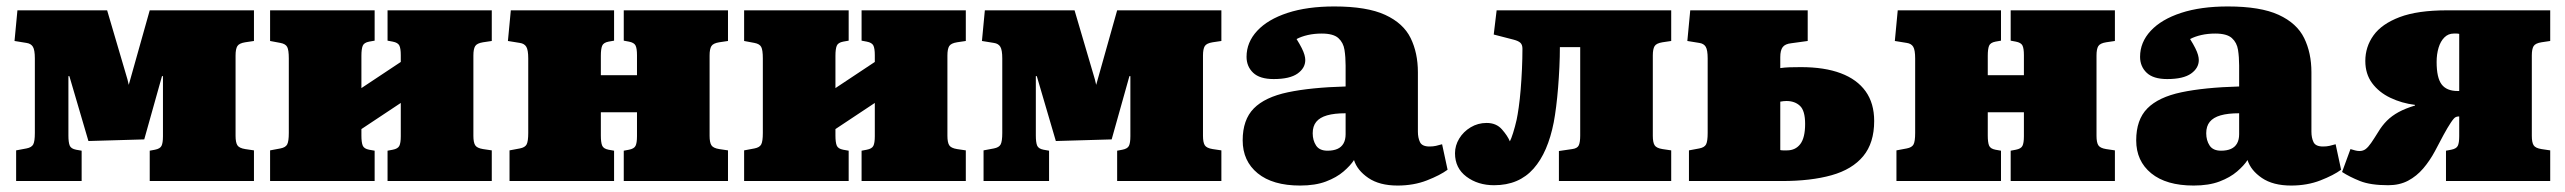

<svg xmlns="http://www.w3.org/2000/svg" viewBox="-20 -561 7948 595"><path d="M30 0V-95L62 -101Q78 -104 83 -113.5Q88 -123 88 -149V-380Q88 -406 82 -416Q76 -426 62 -428L25 -434L34 -529H312L375 -315L379 -298L444 -529H767V-434L740 -430Q721 -427 715.5 -418Q710 -409 710 -389V-140Q710 -120 715.5 -111Q721 -102 740 -99L767 -95V0H444V-94L460 -97Q476 -100 480.5 -109Q485 -118 485 -139V-325H482L427 -129L254 -124L195 -325H192V-141Q192 -120 196 -110Q200 -100 216 -97L233 -94V0Z M817 0V-95L849 -101Q865 -104 870 -113.5Q875 -123 875 -149V-380Q875 -406 870 -415.5Q865 -425 849 -428L817 -434V-529H1141V-435L1124 -432Q1108 -429 1104 -419Q1100 -409 1100 -388V-288L1222 -369V-390Q1222 -411 1217.5 -420Q1213 -429 1197 -432L1181 -435V-529H1504V-434L1477 -430Q1458 -427 1452.5 -418Q1447 -409 1447 -389V-140Q1447 -120 1452.5 -111Q1458 -102 1477 -99L1504 -95V0H1181V-94L1197 -97Q1213 -100 1217.5 -109Q1222 -118 1222 -139V-242L1100 -161V-141Q1100 -120 1104 -110Q1108 -100 1124 -97L1141 -94V0Z M1559 0V-95L1591 -101Q1607 -104 1612 -113.5Q1617 -123 1617 -149V-380Q1617 -406 1611 -416Q1605 -426 1591 -428L1554 -434L1563 -529H1883V-435L1866 -432Q1850 -429 1846 -419Q1842 -409 1842 -388V-328H1954V-390Q1954 -411 1949.5 -420Q1945 -429 1929 -432L1913 -435V-529H2236V-434L2209 -430Q2190 -427 2184.5 -418Q2179 -409 2179 -389V-140Q2179 -120 2184.5 -111Q2190 -102 2209 -99L2236 -95V0H1913V-94L1929 -97Q1945 -100 1949.5 -109Q1954 -118 1954 -139V-213H1842V-141Q1842 -120 1846 -110Q1850 -100 1866 -97L1883 -94V0Z M2286 0V-95L2318 -101Q2334 -104 2339 -113.5Q2344 -123 2344 -149V-380Q2344 -406 2339 -415.5Q2334 -425 2318 -428L2286 -434V-529H2610V-435L2593 -432Q2577 -429 2573 -419Q2569 -409 2569 -388V-288L2691 -369V-390Q2691 -411 2686.5 -420Q2682 -429 2666 -432L2650 -435V-529H2973V-434L2946 -430Q2927 -427 2921.5 -418Q2916 -409 2916 -389V-140Q2916 -120 2921.5 -111Q2927 -102 2946 -99L2973 -95V0H2650V-94L2666 -97Q2682 -100 2686.5 -109Q2691 -118 2691 -139V-242L2569 -161V-141Q2569 -120 2573 -110Q2577 -100 2593 -97L2610 -94V0Z M3028 0V-95L3060 -101Q3076 -104 3081 -113.5Q3086 -123 3086 -149V-380Q3086 -406 3080 -416Q3074 -426 3060 -428L3023 -434L3032 -529H3310L3373 -315L3377 -298L3442 -529H3765V-434L3738 -430Q3719 -427 3713.5 -418Q3708 -409 3708 -389V-140Q3708 -120 3713.5 -111Q3719 -102 3738 -99L3765 -95V0H3442V-94L3458 -97Q3474 -100 3478.5 -109Q3483 -118 3483 -139V-325H3480L3425 -129L3252 -124L3193 -325H3190V-141Q3190 -120 3194 -110Q3198 -100 3214 -97L3231 -94V0Z M4009 14Q3924 14 3877.5 -24Q3831 -62 3831 -126Q3831 -190 3865.5 -225Q3900 -260 3971 -275Q4042 -290 4150 -293V-358Q4150 -384 4146.5 -406.5Q4143 -429 4127.5 -443Q4112 -457 4076 -457Q4053 -457 4033 -452.5Q4013 -448 3998 -440Q4008 -424 4014 -412Q4020 -400 4022.5 -391Q4025 -382 4025 -375Q4025 -350 4001 -333Q3977 -316 3927 -316Q3884 -316 3863.5 -335.5Q3843 -355 3843 -385Q3843 -430 3876 -465.5Q3909 -501 3970 -521Q4031 -541 4115 -541Q4216 -541 4272.5 -515Q4329 -489 4351.5 -443Q4374 -397 4374 -337V-153Q4374 -134 4380.5 -120.5Q4387 -107 4410 -107Q4421 -107 4430 -109Q4439 -111 4449 -114L4466 -35Q4443 -18 4402 -2Q4361 14 4311 14Q4255 14 4220.5 -9.5Q4186 -33 4176 -65Q4165 -48 4143.5 -29.5Q4122 -11 4089 1.5Q4056 14 4009 14ZM4094 -94Q4112 -94 4124.5 -99.5Q4137 -105 4143.5 -116.5Q4150 -128 4150 -145V-210Q4115 -210 4092.5 -203.5Q4070 -197 4059 -183.5Q4048 -170 4048 -148Q4048 -126 4058.5 -110Q4069 -94 4094 -94Z M4610 13Q4560 13 4524.5 -13.5Q4489 -40 4489 -86Q4489 -110 4502 -131.5Q4515 -153 4537.5 -166.5Q4560 -180 4587 -180Q4617 -180 4634.5 -160Q4652 -140 4659 -123Q4663 -130 4669 -149Q4675 -168 4680 -190Q4683 -204 4686.5 -228.5Q4690 -253 4692.5 -283.5Q4695 -314 4696.5 -347Q4698 -380 4698 -410Q4698 -422 4692 -428Q4686 -434 4671 -438L4609 -454L4618 -529H5159V-434L5132 -430Q5113 -427 5107.5 -418Q5102 -409 5102 -389V-140Q5102 -120 5107.5 -111Q5113 -102 5132 -99L5159 -95V0H4811V-93L4852 -99Q4868 -101 4872.5 -110.5Q4877 -120 4877 -141V-415H4814Q4814 -385 4812.5 -353Q4811 -321 4808.5 -290Q4806 -259 4802.5 -231Q4799 -203 4795 -182Q4786 -136 4770.5 -100Q4755 -64 4732.5 -38.5Q4710 -13 4679.5 0Q4649 13 4610 13Z M5214 0V-95L5246 -101Q5262 -104 5267 -113.5Q5272 -123 5272 -149V-380Q5272 -406 5266 -416Q5260 -426 5246 -428L5209 -434L5218 -529H5582V-434L5531 -427Q5512 -425 5504.5 -415Q5497 -405 5497 -384V-350Q5511 -352 5526 -352.5Q5541 -353 5561 -353Q5634 -353 5684.5 -334Q5735 -315 5761.5 -278Q5788 -241 5788 -186Q5788 -118 5754 -77Q5720 -36 5656 -18Q5592 0 5502 0ZM5518 -95Q5544 -95 5559 -114.5Q5574 -134 5574 -177Q5574 -218 5558 -233Q5542 -248 5516 -248Q5512 -248 5507 -247.5Q5502 -247 5497 -246V-96Q5501 -95 5506 -95Q5511 -95 5518 -95Z M5857 0V-95L5889 -101Q5905 -104 5910 -113.5Q5915 -123 5915 -149V-380Q5915 -406 5909 -416Q5903 -426 5889 -428L5852 -434L5861 -529H6181V-435L6164 -432Q6148 -429 6144 -419Q6140 -409 6140 -388V-328H6252V-390Q6252 -411 6247.5 -420Q6243 -429 6227 -432L6211 -435V-529H6534V-434L6507 -430Q6488 -427 6482.5 -418Q6477 -409 6477 -389V-140Q6477 -120 6482.5 -111Q6488 -102 6507 -99L6534 -95V0H6211V-94L6227 -97Q6243 -100 6247.5 -109Q6252 -118 6252 -139V-213H6140V-141Q6140 -120 6144 -110Q6148 -100 6164 -97L6181 -94V0Z M6778 14Q6693 14 6646.5 -24Q6600 -62 6600 -126Q6600 -190 6634.5 -225Q6669 -260 6740 -275Q6811 -290 6919 -293V-358Q6919 -384 6915.5 -406.5Q6912 -429 6896.5 -443Q6881 -457 6845 -457Q6822 -457 6802 -452.5Q6782 -448 6767 -440Q6777 -424 6783 -412Q6789 -400 6791.5 -391Q6794 -382 6794 -375Q6794 -350 6770 -333Q6746 -316 6696 -316Q6653 -316 6632.5 -335.5Q6612 -355 6612 -385Q6612 -430 6645 -465.5Q6678 -501 6739 -521Q6800 -541 6884 -541Q6985 -541 7041.5 -515Q7098 -489 7120.5 -443Q7143 -397 7143 -337V-153Q7143 -134 7149.5 -120.5Q7156 -107 7179 -107Q7190 -107 7199 -109Q7208 -111 7218 -114L7235 -35Q7212 -18 7171 -2Q7130 14 7080 14Q7024 14 6989.5 -9.5Q6955 -33 6945 -65Q6934 -48 6912.5 -29.5Q6891 -11 6858 1.5Q6825 14 6778 14ZM6863 -94Q6881 -94 6893.5 -99.5Q6906 -105 6912.5 -116.5Q6919 -128 6919 -145V-210Q6884 -210 6861.5 -203.5Q6839 -197 6828 -183.5Q6817 -170 6817 -148Q6817 -126 6827.5 -110Q6838 -94 6863 -94Z M7381 13Q7326 13 7293.5 0Q7261 -13 7238 -28L7264 -99Q7271 -97 7278 -95Q7285 -93 7292 -93Q7303 -93 7311 -99Q7319 -105 7328 -118Q7337 -131 7350 -152Q7362 -172 7377 -187Q7392 -202 7413 -213.5Q7434 -225 7464 -234V-236Q7423 -241 7387.5 -258Q7352 -275 7331 -303.5Q7310 -332 7310 -372Q7310 -416 7335.5 -451.5Q7361 -487 7416.5 -508Q7472 -529 7563 -529H7883V-434L7856 -430Q7837 -427 7831.5 -418Q7826 -409 7826 -389V-140Q7826 -120 7831.5 -111Q7837 -102 7856 -99L7883 -95V0H7560V-94L7576 -97Q7592 -100 7596.5 -109Q7601 -118 7601 -139V-200Q7599 -200 7597.5 -200Q7596 -200 7594 -199.5Q7592 -199 7590 -198Q7585 -196 7575 -181Q7565 -166 7552.5 -143Q7540 -120 7526 -93Q7510 -63 7489.5 -39Q7469 -15 7442.5 -1Q7416 13 7381 13ZM7596 -279H7601V-456Q7597 -457 7593 -457Q7589 -457 7584 -457Q7567 -457 7555 -445Q7543 -433 7537 -413Q7531 -393 7531 -369Q7531 -320 7546.5 -299.5Q7562 -279 7596 -279Z"/></svg>

Font: Literata Variable Black
Style: Regular
Weight: 900
Designer: Latin by Veronika Burian and Jose Scaglione. Greek by Irene Vlachou. Cyrillic by Vera Evstafieva.
Foundry: TypeTogether
Version: Version 3.021